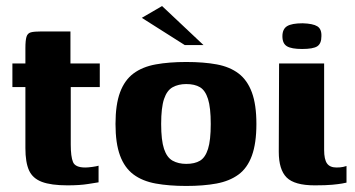

<svg xmlns="http://www.w3.org/2000/svg" viewBox="-20 -609 1174 635"><path d="M203 4Q149 4 118.5 -7.5Q88 -19 76 -45.5Q64 -72 64 -119V-321H21V-399H64V-450Q64 -475 67.5 -487Q71 -499 82 -502Q93 -505 117 -505H213Q213 -501 213 -495Q213 -489 213 -480V-399H310V-321H214V-131Q214 -91 221.5 -73Q229 -55 262 -55Q271 -55 285.5 -57Q300 -59 306 -61V-6Q299 -5 271.5 -0.5Q244 4 203 4Z M596 6Q539 6 495 -2Q451 -10 421.5 -32Q392 -54 377 -94.5Q362 -135 362 -199Q362 -263 377 -303.5Q392 -344 421.5 -366Q451 -388 495 -396Q539 -404 596 -404Q654 -404 697 -396Q740 -388 769 -366Q798 -344 813 -303.5Q828 -263 828 -199Q828 -135 813 -94Q798 -53 768.5 -31.5Q739 -10 696 -2Q653 6 596 6ZM596 -67Q624 -67 641.5 -77.5Q659 -88 668 -116.5Q677 -145 677 -199Q677 -253 668 -281.5Q659 -310 641.5 -320.5Q624 -331 596 -331Q570 -331 551 -320.5Q532 -310 522.5 -281.5Q513 -253 513 -199Q513 -145 522.5 -116.5Q532 -88 551 -77.5Q570 -67 596 -67ZM591 -460 449 -550 516 -589 653 -460Z M1021 4Q954 4 928 -22Q902 -48 902 -107L903 -399H1052V-113Q1052 -82 1061.5 -68.5Q1071 -55 1093 -55Q1106 -55 1115 -57Q1124 -59 1126 -60V-5Q1122 -4 1111 -2Q1100 0 1079 2Q1058 4 1021 4ZM979 -447Q944 -447 929 -456Q914 -465 914 -489Q914 -513 929.5 -522.5Q945 -532 981 -532Q1015 -531 1029.5 -522Q1044 -513 1043 -489Q1043 -465 1029.5 -456Q1016 -447 979 -447Z"/></svg>

Font: Genos Thin
Style: Bold
Weight: 700
Version: Version 1.010